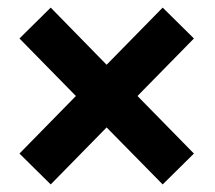

<svg xmlns="http://www.w3.org/2000/svg" viewBox="-20 -590 571 510"><path d="M31.7 -182.1 181.6 -335 31.7 -487.8 114.7 -569.8 263.2 -418 412.1 -569.8 495.1 -487.8 345.2 -335 495.1 -182.1 412.1 -100.1 263.2 -251.5 114.7 -100.1Z"/></svg>

Font: Robotiche
Style: Bold
Weight: 700
Designer: Google
Version: Version 2.001150; 2014